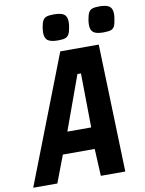

<svg xmlns="http://www.w3.org/2000/svg" viewBox="-111 -1004 813 1074"><g transform="rotate(-10 296.0 -467.5)"><path d="M270.5 -725H489L512 0H373L365.5 -154H184.5L126 0H-11ZM367 -276 363 -583.5H343L231.5 -276ZM194 -845Q194 -856 196.5 -873.5Q201 -900.5 208.5 -913.2Q216 -926 230 -930.5Q244 -935 271.5 -935Q311 -935 328.2 -922.8Q345.5 -910.5 345.5 -879.5Q345.5 -869 343 -851.5Q338.5 -823 330.8 -809.8Q323 -796.5 309.5 -792Q296 -787.5 269 -787.5Q229.5 -787.5 211.8 -799.8Q194 -812 194 -845ZM454 -842.5Q454 -858 456.5 -871.5Q461 -899 468 -912Q475 -925 488.8 -930Q502.5 -935 529 -935Q569 -935 586 -922.5Q603 -910 603 -879Q603 -866.5 600 -849Q596 -822 589.2 -809.2Q582.5 -796.5 568.5 -792Q554.5 -787.5 526 -787.5Q487.5 -787.5 470.8 -799.8Q454 -812 454 -842.5Z"/></g></svg>

Font: JuliaMono ExtraBoldItalic
Style: Regular
Weight: 800
Italic angle: -9°
Monospace: yes
Designer: cormullion
Foundry: corm
Version: Version 0.049; ttfautohint (v1.8.4)